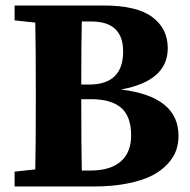

<svg xmlns="http://www.w3.org/2000/svg" viewBox="-20 -677 691 697"><path d="M277 -58H309Q380 -58 418 -90.5Q456 -123 456 -186Q456 -254 420 -285.5Q384 -317 309 -317H275Q275 -142 277 -58ZM312 -599H277Q275 -524 275 -370H303Q427 -370 427 -490Q427 -599 312 -599ZM33 -657H356Q477 -657 533 -615Q589 -573 589 -502Q589 -383 419 -352Q628 -327 628 -184Q628 -157 620 -132.5Q612 -108 590 -83.5Q568 -59 534.5 -41Q501 -23 445.5 -11.5Q390 0 318 0H33V-54L108 -62Q110 -144 110 -314V-343Q110 -511 108 -595L33 -603Z"/></svg>

Font: TypoPRO Source Serif Pro
Style: Bold
Weight: 700
Designer: Frank Grießhammer
Foundry: Adobe Systems Incorporated
Version: Version 1.017;PS 1.0;hotconv 1.0.79;makeotf.lib2.5.61930